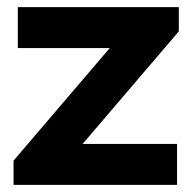

<svg xmlns="http://www.w3.org/2000/svg" viewBox="-20 -519 540 539"><path d="M18 -68 288 -384H30V-499H482V-431L212 -115H477V0H18Z"/></svg>

Font: Stavian Bold
Style: Bold
Weight: 700
Version: Version 1.000; ttfautohint (v1.6)